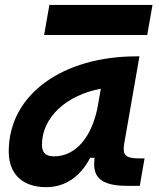

<svg xmlns="http://www.w3.org/2000/svg" viewBox="-20 -752 641 782"><path d="M168.9 10.3C244.6 10.3 307.6 -32.2 347.2 -109.4H365.2C358.9 -54.2 363.8 4.9 496.1 4.9H549.3L568.8 -106.9H545.4C491.7 -106.9 478 -120.6 485.8 -166.5L547.9 -522.5H535.6C239.3 -522.5 15.6 -370.1 15.6 -135.3C15.6 -43 71.3 10.3 168.9 10.3ZM159.7 -609.4H579.6L601.1 -731.9H181.2ZM200.7 -115.2C166.5 -115.2 150.9 -129.9 150.9 -162.1C150.9 -275.4 252.4 -365.2 390.6 -390.6L379.4 -325.7C356 -191.4 286.1 -115.2 200.7 -115.2Z"/></svg>

Font: Cascadia Code NF
Style: Bold Italic
Weight: 700
Italic angle: -10°
Monospace: yes
Designer: Aaron Bell
Foundry: Saja Typeworks
Version: Version 2404.023